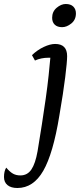

<svg xmlns="http://www.w3.org/2000/svg" viewBox="-125 -682 400 961"><path d="M-38 259Q-70 259 -87.5 244.5Q-105 230 -105 204Q-105 175 -94 157Q-75 179 -59.5 187.5Q-44 196 -23 196Q12 196 32 166.5Q52 137 63 75Q74 9 84.5 -58.5Q95 -126 104 -189.5Q113 -253 118.5 -305.5Q124 -358 127 -393Q122 -393 116 -393Q99 -393 82 -389.5Q65 -386 50 -379L35 -406Q62 -432 94 -447Q126 -462 151 -462Q211 -462 211 -401Q211 -373 201.5 -296Q192 -219 172 -103Q141 87 91.5 173Q42 259 -38 259ZM186 -546Q162 -546 149 -558.5Q136 -571 136 -593Q136 -624 158.5 -643Q181 -662 204 -662Q229 -662 242 -649Q255 -636 255 -615Q255 -583 232 -564.5Q209 -546 186 -546Z"/></svg>

Font: Petrona Medium
Style: Italic
Weight: 500
Italic angle: -9°
Designer: Ringo R. Seeber
Foundry: Ringo R. Seeber
Version: Version 2.001; ttfautohint (v1.8.3)